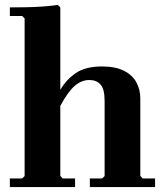

<svg xmlns="http://www.w3.org/2000/svg" viewBox="-20 -760 680 780"><path d="M550 -45 560 -35H610V0H345V-35H395L405 -45V-350Q405 -398 388.5 -416.5Q372 -435 343 -435Q312 -435 284.5 -412Q257 -389 225 -330V-45L235 -35H285V0H20V-35H70L80 -45V-685L70 -695H20V-730Q46 -730 82 -730.5Q118 -731 153.5 -733.5Q189 -736 215 -740L225 -730V-395Q248 -435 287 -462.5Q326 -490 395 -490Q449 -490 483.5 -472.5Q518 -455 534 -425.5Q550 -396 550 -360Z"/></svg>

Font: Brygada 1918
Style: Regular
Weight: 400
Designer: Mateusz Machalski | Borys Kosmynka | Przemek Hoffer
Foundry: NIEPODLEGLA 2018
Version: Version 3.006